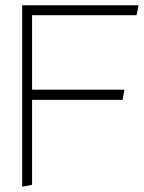

<svg xmlns="http://www.w3.org/2000/svg" viewBox="-20 -701 539 719"><path d="M491.2 -644 499 -681.2H63V-2L100.1 -8.8V-327.1H439L445.8 -365.2H100.1V-644Z"/></svg>

Font: Comic Neue Angular Light
Style: Regular
Weight: 300
Designer: Craig Rozynski
Foundry: Craig Rozynski
Version: Version 2.003